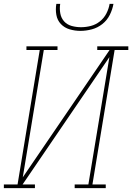

<svg xmlns="http://www.w3.org/2000/svg" viewBox="-38 -975 685 995"><path d="M143 0H-18V-19H53L168 -716H99V-735H260V-716H189L80 -56L530 -716H466V-735H627V-716H556L441 -19H510V0H349V-19H420L529 -679L79 -19H143ZM379 -815Q350 -815 323 -823Q296 -831 277.5 -850.5Q259 -870 254 -898Q249 -926 254 -955H274Q270 -930 274.5 -905.5Q279 -881 294.5 -864Q310 -847 333.5 -840.5Q357 -834 382 -834Q407 -834 432.5 -840.5Q458 -847 479.5 -864Q501 -881 513.5 -905.5Q526 -930 530 -955H550Q545 -926 531 -898Q517 -870 492.5 -850.5Q468 -831 438 -823Q408 -815 379 -815Z"/></svg>

Font: Iosevka HT Thin Extended
Style: Italic
Weight: 100
Width: 7
Italic angle: -9°
Monospace: yes
Designer: Belleve Invis
Foundry: Belleve Invis
Version: Version 32.3.0; ttfautohint (v1.8.4)